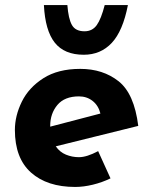

<svg xmlns="http://www.w3.org/2000/svg" viewBox="-20 -730 595 761"><path d="M369 -131 418 -23Q385 -7 348 2Q311 11 278 11Q167 11 103 -46Q39 -103 39 -215Q39 -271 66.5 -327Q94 -383 152 -420Q210 -457 298 -457Q388 -457 450 -408Q512 -359 528 -231L201 -150Q217 -127 241.5 -117Q266 -107 293 -107Q324 -107 369 -131ZM179 -231V-228L378 -280Q370 -312 347 -330Q324 -348 293 -348Q236 -348 207.5 -314Q179 -280 179 -231ZM154 -710H247Q251 -656 265 -631Q279 -606 315 -606Q346 -606 363.5 -630.5Q381 -655 395 -710H487Q467 -607 423 -560Q379 -513 312 -513Q235 -513 197 -561Q159 -609 154 -710Z"/></svg>

Font: Josefin Sans
Style: Bold Italic
Weight: 700
Italic angle: -7°
Designer: Santiago Orozco
Foundry: Typemade
Version: Version 2.000